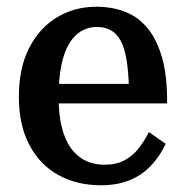

<svg xmlns="http://www.w3.org/2000/svg" viewBox="-20 -540 549 570"><path d="M154 -252Q154 -200 163.5 -162Q173 -124 191 -99.5Q209 -75 234 -63Q259 -51 290 -51Q325 -51 349.5 -64Q374 -77 391.5 -99.5Q409 -122 422 -148L472 -113Q455 -77 429 -49Q403 -21 366 -5.5Q329 10 280 10Q208 10 153 -20.5Q98 -51 67 -110Q36 -169 36 -253Q36 -338 66.5 -397.5Q97 -457 149 -488.5Q201 -520 266 -520Q315 -520 354 -504Q393 -488 420 -454Q447 -420 462 -365.5Q477 -311 476 -233H134V-291H386L363 -267Q362 -323 356 -360.5Q350 -398 338 -419.5Q326 -441 308.5 -450.5Q291 -460 267 -460Q242 -460 221 -447.5Q200 -435 185 -410Q170 -385 162 -345.5Q154 -306 154 -252Z"/></svg>

Font: Roboto Serif 28pt Condensed Medium
Style: Regular
Weight: 500
Width: 3
Designer: Greg Gazdowicz
Foundry: Commercial Type
Version: Version 1.008